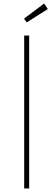

<svg xmlns="http://www.w3.org/2000/svg" viewBox="-20 -1060 300 1080"><path d="M116 -860H144V0H116ZM228 -1040 249 -1009 130 -934 115 -955Z"/></svg>

Font: Spartan MB
Style: Regular
Weight: 250
Designer: Matt Bailey
Foundry: Matt Bailey
Version: Version 1.000